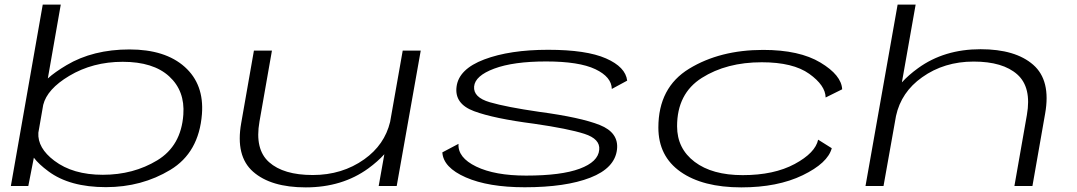

<svg xmlns="http://www.w3.org/2000/svg" viewBox="-20 -805 4662 831"><path d="M27 0 165 -785H243L187 -465.5Q217.5 -493 268 -523Q382.5 -591 540.5 -591Q695 -591 779.5 -515.5Q864 -440 854 -311Q841 -144.5 717.2 -69.8Q593.5 5 438.5 5Q281.5 5 189.5 -63.5Q147.5 -94.5 126.5 -122.5L102.5 0ZM167 -351 146 -230.5Q142 -164.5 215 -109.5Q295.5 -48.5 425 -48.5Q557.5 -48.5 660.8 -111.2Q764 -174 773.5 -309Q781 -411.5 712.2 -474.5Q643.5 -537.5 511 -537.5Q381.5 -537.5 279.5 -476.5Q184 -419.5 167 -351Z M1619 0 1643.5 -137.5Q1615 -106 1574 -76Q1461 6 1303.5 6Q1152.5 6 1075.5 -61.8Q998.5 -129.5 1024 -272.5L1079 -586H1157L1103 -278.5Q1082 -159 1144.5 -103.2Q1207 -47.5 1333.5 -47.5Q1461 -47.5 1556.5 -115.5Q1644.5 -178 1668.5 -277.5L1723 -586H1801L1697 0Z M2251 5.5Q2094 5.5 1996.2 -37.2Q1898.5 -80 1894.5 -145.5L1964.5 -182.5Q1960.5 -123 2041.2 -84Q2122 -45 2257 -45Q2409 -45 2489 -74.8Q2569 -104.5 2573.5 -156.5Q2578.5 -203.5 2509.2 -225.8Q2440 -248 2291.5 -269.5Q2117 -292 2031.8 -323.8Q1946.5 -355.5 1956 -429.5Q1965.5 -506 2076 -547.8Q2186.5 -589.5 2352.5 -589.5Q2518 -589.5 2602.8 -552.2Q2687.5 -515 2694.5 -456L2628 -420Q2627 -472 2556.8 -505.5Q2486.5 -539 2343.5 -539Q2202 -539 2119 -508Q2036 -477 2032 -430.5Q2028 -383.5 2100 -362.5Q2172 -341.5 2313.5 -321Q2493 -297 2575.8 -264Q2658.5 -231 2650.5 -158.5Q2641.5 -77.5 2534.8 -36Q2428 5.5 2251 5.5Z M3188.5 6Q3021.5 6 2925.5 -61.5Q2829.5 -129 2829.5 -253Q2829.5 -426.5 2963 -507.8Q3096.5 -589 3283 -589Q3440 -589 3531 -534.2Q3622 -479.5 3625 -418.5L3553.5 -383Q3552.5 -435.5 3482.5 -485.5Q3412.5 -535.5 3277 -535.5Q3124.5 -535.5 3017.5 -467.8Q2910.5 -400 2910.5 -258.5Q2910.5 -162 2986.5 -104.5Q3062.5 -47 3194.5 -47Q3330 -47 3419.5 -95.2Q3509 -143.5 3521 -200.5L3580 -163.5Q3562.5 -99 3454 -46.5Q3345.5 6 3188.5 6Z M3726 0 3865 -785H3943L3883.5 -448.5Q3912 -480 3953.5 -510Q4066.5 -592 4224 -592Q4375 -592 4452 -524.5Q4529 -457 4503.5 -313.5L4448.5 0H4370.5L4424.5 -307.5Q4445.5 -427 4383 -482.8Q4320.5 -538.5 4194 -538.5Q4066.5 -538.5 3971 -470.5Q3880.5 -406.5 3858 -303L3804 0Z"/></svg>

Font: Anybody UltraExpanded Light
Style: Italic
Weight: 300
Width: 9
Italic angle: -10°
Designer: Tyler Finck
Foundry: Etcetera Type Company
Version: Version 1.010; ttfautohint (v1.8.3) -l 8 -r 50 -G 200 -x 14 